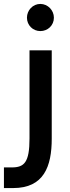

<svg xmlns="http://www.w3.org/2000/svg" viewBox="-86 -731 355 976"><path d="M188 -641C188 -679 157 -711 119 -711C81 -711 51 -679 51 -641C51 -603 81 -573 119 -573C157 -573 188 -602 188 -641ZM64 -475V-27C64 95 37 120 -26 120H-66V225H-19C137 225 177 115 177 -26V-475Z"/></svg>

Font: Mint Spirit
Style: Bold
Weight: 700
Designer: HARENDAL Hirwen
Foundry: Arkandis Digital Foundry.
Version: Version 1.004;FFEdit